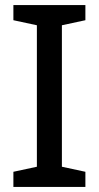

<svg xmlns="http://www.w3.org/2000/svg" viewBox="-20 -740 391 760"><path d="M318 -660 225 -640V-80L318 -60V0H33V-60L126 -80V-640L33 -660V-720H318Z"/></svg>

Font: Hermeneus One
Style: Regular
Weight: 400
Designer: Rodrigo Fuenzalida, Pablo Impallari
Foundry: Pablo Impallari, Rodrigo Fuenzalida
Version: Version 1.002; ttfautohint (v0.93) -l 8 -r 50 -G 200 -x 14 -